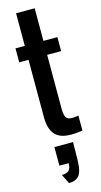

<svg xmlns="http://www.w3.org/2000/svg" viewBox="-168 -890 657 1245"><g transform="rotate(-15 160.5 -268.0)"><path d="M98.1 58.6H223.1Q223.1 128.9 221.7 176.8Q220.7 203.1 218.8 221.2Q216.8 239.3 210.9 257.1Q205.1 274.9 195.3 285.4Q185.5 295.9 169.2 302.2Q152.8 308.6 129.4 308.6L98.1 246.1Q131.8 246.1 146.2 231.4Q160.6 216.8 160.6 183.6H98.1ZM301.3 2.9Q254.4 8.8 224.1 8.8Q150.4 8.8 116.9 -28.8Q83.5 -66.4 82.5 -142.6V-531.2H20V-625H82.5V-843.8H207.5V-625H301.3V-531.2H207.5V-166.5Q207.5 -128.9 217.8 -111.3Q228 -93.8 259.3 -93.8Q273.4 -93.8 301.3 -98.6Z"/></g></svg>

Font: OswaldRegular
Style: Regular
Weight: 400
Designer: vernon adams
Foundry: vernon adams
Version: Version 1.000